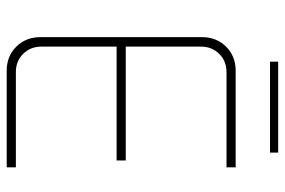

<svg xmlns="http://www.w3.org/2000/svg" viewBox="-162 -708 870 587"><g transform="rotate(90 273.5 -415.0)"><path d="M197 0Q152 0 123 -29.5Q94 -59 94 -103V-597Q94 -641 123 -670.5Q152 -700 197 -700H492V-672H201Q167 -672 145 -649.5Q123 -627 123 -594V-106Q123 -73 145 -50.5Q167 -28 201 -28H492V0ZM112 -336V-364H471V-336ZM169 -805V-830H447V-805Z"/></g></svg>

Font: SUSE Thin
Style: Regular
Weight: 250
Designer: Rene Bieder
Foundry: SUSE
Version: Version 1.000